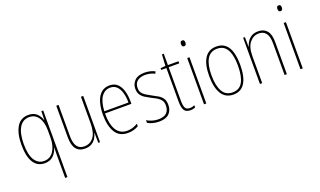

<svg xmlns="http://www.w3.org/2000/svg" viewBox="-91 -1274 3422 2056"><g transform="rotate(-20 1619.5 -245.5)"><path d="M368 -22Q368 -37 368.5 -64Q369 -91 370 -114H368Q353 -60 316 -25Q279 10 219 10Q136 10 92.5 -58.5Q49 -127 49 -260Q49 -387 93 -462Q137 -537 228 -537Q286 -537 321 -504.5Q356 -472 368 -426H370L373 -527H394V232H368ZM219 -15Q290 -15 329 -74.5Q368 -134 368 -229V-309Q368 -403 331 -457.5Q294 -512 228 -512Q153 -512 114 -445.5Q75 -379 75 -260Q75 -135 114.5 -75Q154 -15 219 -15Z M850 -527V0H830L828 -112H826Q818 -82 800.5 -54Q783 -26 753 -8Q723 10 677 10Q543 10 543 -166V-527H569V-173Q569 -90 597 -52.5Q625 -15 678 -15Q744 -15 784 -66.5Q824 -118 824 -227V-527Z M1151 -537Q1208 -537 1242 -503.5Q1276 -470 1291 -415.5Q1306 -361 1306 -298V-271H1005Q1004 -147 1045 -81Q1086 -15 1167 -15Q1199 -15 1227.5 -23.5Q1256 -32 1288 -51V-22Q1262 -7 1232.5 1.5Q1203 10 1167 10Q1069 10 1024 -64Q979 -138 979 -263Q979 -343 997.5 -405Q1016 -467 1054 -502Q1092 -537 1151 -537ZM1151 -512Q1089 -512 1050.5 -458Q1012 -404 1006 -295H1281Q1281 -356 1267.5 -405Q1254 -454 1225 -483Q1196 -512 1151 -512Z M1674 -126Q1674 -64 1636.5 -27Q1599 10 1523 10Q1481 10 1447.5 0Q1414 -10 1393 -22V-53Q1420 -36 1453.5 -26Q1487 -16 1523 -16Q1587 -16 1617 -45.5Q1647 -75 1647 -128Q1647 -164 1632.5 -186Q1618 -208 1592.5 -224Q1567 -240 1533 -256Q1496 -275 1465.5 -294Q1435 -313 1417.5 -339.5Q1400 -366 1400 -408Q1400 -463 1438 -500Q1476 -537 1550 -537Q1584 -537 1614.5 -529.5Q1645 -522 1668 -509L1656 -486Q1636 -498 1607 -505Q1578 -512 1549 -512Q1493 -512 1459.5 -485.5Q1426 -459 1426 -407Q1426 -374 1440 -353Q1454 -332 1479.5 -316Q1505 -300 1539 -282Q1576 -263 1606.5 -245Q1637 -227 1655.5 -199.5Q1674 -172 1674 -126Z M1879 -14Q1895 -14 1909 -17.5Q1923 -21 1934 -26V-1Q1922 4 1909 7Q1896 10 1878 10Q1825 10 1807 -23.5Q1789 -57 1789 -120V-503H1730V-522L1787 -528L1794 -657H1815V-527H1936V-503H1815V-119Q1815 -66 1828 -40Q1841 -14 1879 -14Z M2049 -723Q2064 -723 2069 -713Q2074 -703 2074 -691Q2074 -676 2068 -666.5Q2062 -657 2048 -657Q2034 -657 2028.5 -667Q2023 -677 2023 -690Q2023 -702 2028.5 -712.5Q2034 -723 2049 -723ZM2061 -527V0H2035V-527Z M2544 -264Q2544 -131 2500.5 -60.5Q2457 10 2369 10Q2280 10 2235 -61Q2190 -132 2190 -265Q2190 -397 2235 -467Q2280 -537 2369 -537Q2432 -537 2471 -503Q2510 -469 2527 -407.5Q2544 -346 2544 -264ZM2216 -265Q2216 -146 2253 -80.5Q2290 -15 2368 -15Q2446 -15 2482 -78.5Q2518 -142 2518 -265Q2518 -339 2503.5 -394.5Q2489 -450 2456.5 -481Q2424 -512 2369 -512Q2291 -512 2253.5 -447.5Q2216 -383 2216 -265Z M2845 -537Q2909 -537 2944 -496Q2979 -455 2979 -366V0H2953V-359Q2953 -441 2924 -477Q2895 -513 2845 -513Q2783 -513 2740.5 -462Q2698 -411 2698 -308V0H2672V-527H2692L2694 -416H2696Q2704 -445 2722 -473Q2740 -501 2770 -519Q2800 -537 2845 -537Z M3148 -723Q3163 -723 3168 -713Q3173 -703 3173 -691Q3173 -676 3167 -666.5Q3161 -657 3147 -657Q3133 -657 3127.5 -667Q3122 -677 3122 -690Q3122 -702 3127.5 -712.5Q3133 -723 3148 -723ZM3160 -527V0H3134V-527Z"/></g></svg>

Font: Noto Sans Khmer Condensed Thin
Style: Regular
Weight: 100
Width: 3
Designer: Danh Hong and the Monotype Design Team
Foundry: Monotype Imaging Inc.
Version: Version 2.004; ttfautohint (v1.8.4.7-5d5b)